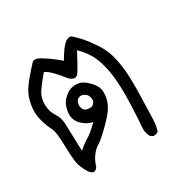

<svg xmlns="http://www.w3.org/2000/svg" viewBox="-117 -432 733 730"><g transform="rotate(-30 250.0 -67.5)"><path d="M78.1 164.1Q65.4 144.5 58.6 123Q51.8 101.6 50.8 38.1Q49.8 -25.4 40 -43Q30.3 -60.5 21.5 -90.8Q12.7 -121.1 16.1 -150.9Q19.5 -180.7 29.8 -203.6Q40 -226.6 65.4 -256.3Q90.8 -286.1 103.5 -299.3Q116.2 -312.5 147.5 -291Q173.8 -275.4 209 -245.1Q238.3 -294.9 255.4 -306.2Q272.5 -317.4 282.2 -309.6Q292 -301.8 309.6 -282.7Q327.1 -263.7 349.1 -231.4Q371.1 -199.2 380.4 -165Q389.6 -130.9 393.1 -90.8Q396.5 -50.8 394.5 20.5Q392.6 91.8 391.6 117.7Q390.6 143.6 383.8 166Q375 173.8 361.3 172.9L349.6 166Q337.9 145.5 340.8 118.2Q343.8 90.8 346.2 20Q348.6 -50.8 342.8 -99.6Q336.9 -148.4 321.8 -185.1Q306.6 -221.7 272.5 -254.9Q243.2 -198.2 228.5 -176.8Q214.8 -158.2 191.4 -177.7Q145.5 -236.3 122.1 -246.1Q78.1 -195.3 69.8 -174.3Q61.5 -153.3 63.5 -128.4Q65.4 -103.5 79.1 -82.5Q92.8 -61.5 93.8 -37.6Q94.7 -13.7 97.7 85.9Q116.2 68.4 137.7 55.7Q159.2 43 189.5 12.7Q162.1 6.8 141.6 -14.6Q121.1 -36.1 125 -67.9Q128.9 -99.6 146.5 -117.7Q164.1 -135.7 179.7 -140.6Q195.3 -145.5 213.9 -143.1Q232.4 -140.6 253.4 -119.6Q274.4 -98.6 278.3 -82Q282.2 -65.4 278.8 -44.9Q275.4 -24.4 263.2 -3.9Q251 16.6 215.8 51.3Q180.7 85.9 164.1 95.7Q147.5 105.5 134.3 123.5Q121.1 141.6 114.3 165Q97.7 191.4 78.1 164.1ZM214.8 -41Q231.4 -50.8 229.5 -67.4Q227.5 -84 215.8 -91.8Q204.1 -99.6 192.9 -97.2Q181.6 -94.7 176.3 -81.5Q170.9 -68.4 178.2 -52.7Q185.5 -37.1 214.8 -41Z"/></g></svg>

Font: JasonHandwriting1
Style: Regular
Weight: 400
Version: Version 1.48.20